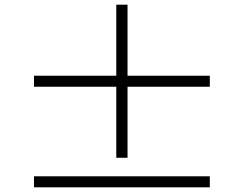

<svg xmlns="http://www.w3.org/2000/svg" viewBox="-20 -808 1040 819"><path d="M524 -135V-438H875V-485H524V-788H476V-485H125V-438H476V-135ZM125 -56V-9H875V-56Z"/></svg>

Font: Noto Serif CJK KR
Style: Bold
Weight: 700
Designer: Ryoko NISHIZUKA 西塚涼子 (kana & ideographs); Frank Grießhammer (Latin, Greek & Cyrillic); Wenlong ZHANG 张文龙 (bopomofo); San
Foundry: Adobe
Version: Version 2.001;hotconv 1.1.0;makeotfexe 2.6.0